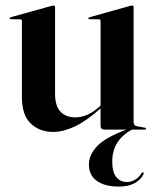

<svg xmlns="http://www.w3.org/2000/svg" viewBox="-20 -467 558 692"><path d="M59 -117V-391Q59 -397.5 52 -397.5H19.5Q15 -397.5 15 -401Q15 -403.5 19 -405L163 -445Q170 -447 173 -447Q178.5 -447 178.5 -441V-129Q178.5 -85 198 -64.5Q217.5 -44 251.5 -44Q272.5 -44 294 -53Q315.5 -62 337 -81.5L342.5 -86.5V-391Q342.5 -397.5 335.5 -397.5H303Q298.5 -397.5 298.5 -401Q298.5 -403.5 303 -405L446 -445Q453 -447 456.5 -447Q461.5 -447 461.5 -441V-27.5Q461.5 -14 473.5 -12L501 -7Q506.5 -6.5 506.5 -3Q506.5 0 502 0H456Q384.5 38.5 384.5 115Q384.5 153 399 171Q413.5 189 437.5 189Q454 189 468.2 179.8Q482.5 170.5 490 157.5Q492.5 153 496.5 154.5Q499.5 156.5 496.5 162Q488.5 180 465.8 192.8Q443 205.5 409 205.5Q357.5 205.5 329 185Q300.5 164.5 300.5 126Q300.5 91 330 59.8Q359.5 28.5 436 0H355.5Q342.5 0 342.5 -14.5V-76.5L341.5 -75.5Q289.5 -29.5 248.2 -10.5Q207 8.5 171.5 8.5Q122.5 8.5 90.8 -21.8Q59 -52 59 -117Z"/></svg>

Font: Fraunces 144pt SemiBold
Style: Regular
Weight: 600
Version: Version 1.000;[0bf87f6ff]